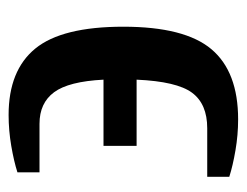

<svg xmlns="http://www.w3.org/2000/svg" viewBox="-82 -468 560 435"><g transform="rotate(-90 197.5 -250.0)"><path d="M15 -10V-60H125Q180 -60 205.5 -94.5Q231 -129 235 -220H85V-295H235Q231 -374 206.5 -407Q182 -440 135 -440H25V-490Q50 -498 85 -504Q120 -510 155 -510Q256 -510 305.5 -449.5Q355 -389 355 -250Q355 -111 304 -50.5Q253 10 145 10Q110 10 75 4Q40 -2 15 -10Z"/></g></svg>

Font: Cuprum
Style: Bold
Weight: 700
Designer: Jovanny Lemonad
Foundry: Jovanny Lemonad
Version: Version 2.000